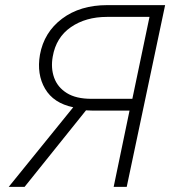

<svg xmlns="http://www.w3.org/2000/svg" viewBox="-20 -730 669 750"><path d="M14 0 266 -311Q189 -327 156 -383.5Q123 -440 136 -516Q152 -604 222.5 -657Q293 -710 399 -710H625L475 0H424L486 -298H341Q334 -298 328 -298.5Q322 -299 316 -299L76 0ZM337 -344H497L564 -664H398Q315 -664 257 -624Q199 -584 186 -509Q178 -464 191.5 -426.5Q205 -389 241 -366.5Q277 -344 337 -344Z"/></svg>

Font: Raleway Light
Style: Italic
Weight: 300
Italic angle: -12°
Designer: Matt McInerney, Pablo Impallari, Rodrigo Fuenzalida
Foundry: Matt McInerney, Pablo Impallari, Rodrigo Fuenzalida
Version: Version 4.026